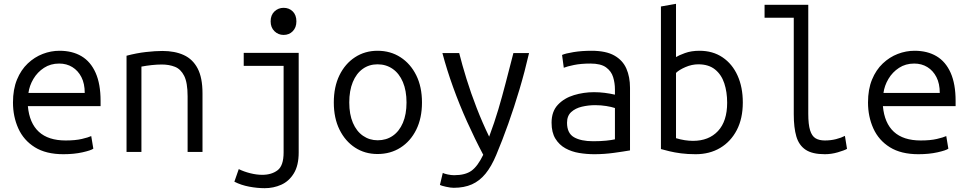

<svg xmlns="http://www.w3.org/2000/svg" viewBox="-20 -796 5080 1006"><path d="M312 12Q221 12 162.5 -24.5Q104 -61 76 -123Q48 -185 48 -259Q48 -328 69 -379Q90 -430 125.5 -463.5Q161 -497 204 -513.5Q247 -530 292 -530Q359 -530 407 -501.5Q455 -473 481 -414.5Q507 -356 507 -267Q507 -263 507 -255Q507 -247 507 -240H126Q134 -151 183.5 -105.5Q233 -60 324 -60Q375 -60 409 -68Q443 -76 458 -83L469 -17Q457 -8 412.5 2Q368 12 312 12ZM129 -309H424Q424 -358 406.5 -392Q389 -426 359 -444.5Q329 -463 290 -463Q245 -463 210.5 -440.5Q176 -418 155 -382.5Q134 -347 129 -309Z M643 0V-504Q696 -518 745 -523.5Q794 -529 831 -529Q896 -529 943 -507.5Q990 -486 1015.5 -437.5Q1041 -389 1041 -307V0H963V-291Q963 -363 945 -398.5Q927 -434 896.5 -446Q866 -458 828 -458Q803 -458 775 -455Q747 -452 721 -447V0Z M1367 190Q1328 190 1285.5 182Q1243 174 1208 156L1231 90Q1257 103 1290.5 111.5Q1324 120 1354 120Q1403 120 1434.5 96Q1466 72 1466 3V-451H1257V-519H1545V3Q1545 71 1519.5 112.5Q1494 154 1453.5 172Q1413 190 1367 190ZM1466 -613Q1438 -613 1418 -632.5Q1398 -652 1398 -684Q1398 -717 1418 -736Q1438 -755 1466 -755Q1495 -755 1514 -736Q1533 -717 1533 -684Q1533 -652 1514 -632.5Q1495 -613 1466 -613Z M1958 11Q1892 11 1840.5 -22.5Q1789 -56 1759 -116.5Q1729 -177 1729 -259Q1729 -341 1758.5 -401.5Q1788 -462 1840 -496Q1892 -530 1958 -530Q2026 -530 2078.5 -496Q2131 -462 2161 -401.5Q2191 -341 2191 -259Q2191 -177 2161 -116.5Q2131 -56 2078.5 -22.5Q2026 11 1958 11ZM1959 -61Q2004 -61 2038 -84.5Q2072 -108 2091 -152.5Q2110 -197 2110 -259Q2110 -321 2091 -366Q2072 -411 2037.5 -435Q2003 -459 1958 -459Q1914 -459 1880.5 -435Q1847 -411 1828.5 -366Q1810 -321 1810 -259Q1810 -197 1829 -152.5Q1848 -108 1882 -84.5Q1916 -61 1959 -61Z M2357 188Q2341 188 2316.5 182.5Q2292 177 2285 173L2300 110Q2307 114 2325.5 118Q2344 122 2359 122Q2418 122 2450.5 98.5Q2483 75 2512 15Q2468 -68 2427.5 -158Q2387 -248 2354 -339.5Q2321 -431 2298 -518H2386Q2401 -458 2424 -383.5Q2447 -309 2477.5 -230.5Q2508 -152 2543 -80Q2571 -155 2591 -222.5Q2611 -290 2629.5 -361.5Q2648 -433 2670 -518H2752Q2730 -422 2702 -328Q2674 -234 2643 -147Q2612 -60 2580 16Q2555 76 2524 114Q2493 152 2452.5 170Q2412 188 2357 188Z M3094 12Q3054 12 3014.5 5.5Q2975 -1 2942.5 -19Q2910 -37 2890 -69.5Q2870 -102 2870 -153Q2870 -212 2903 -247Q2936 -282 2987 -297.5Q3038 -313 3092 -313Q3121 -313 3148.5 -309.5Q3176 -306 3202 -300V-328Q3202 -361 3192.5 -392Q3183 -423 3155.5 -443Q3128 -463 3074 -463Q3024 -463 2987.5 -455.5Q2951 -448 2934 -441L2925 -508Q2942 -516 2985 -523Q3028 -530 3079 -530Q3155 -530 3199 -505Q3243 -480 3262 -436.5Q3281 -393 3281 -336V-8Q3247 -2 3196 5Q3145 12 3094 12ZM3088 -56Q3126 -56 3155.5 -59Q3185 -62 3202 -66V-230Q3184 -236 3156.5 -240.5Q3129 -245 3098 -245Q3063 -245 3029 -237Q2995 -229 2973 -209Q2951 -189 2951 -153Q2951 -98 2987.5 -77Q3024 -56 3088 -56Z M3625 12Q3583 12 3548.5 7.5Q3514 3 3487.5 -3.5Q3461 -10 3443 -15V-762L3522 -776V-497Q3536 -506 3569 -518Q3602 -530 3645 -530Q3715 -530 3766 -495.5Q3817 -461 3844.5 -400Q3872 -339 3872 -259Q3872 -175 3840.5 -114.5Q3809 -54 3753.5 -21Q3698 12 3625 12ZM3611 -58Q3694 -58 3742 -109.5Q3790 -161 3790 -258Q3790 -314 3775 -359.5Q3760 -405 3726.5 -432Q3693 -459 3639 -459Q3605 -459 3571.5 -444.5Q3538 -430 3522 -414V-72Q3545 -65 3567.5 -61.5Q3590 -58 3611 -58Z M4302 12Q4236 12 4201 -11.5Q4166 -35 4152.5 -81Q4139 -127 4139 -197V-703H3986V-771H4215V-200Q4215 -144 4224.5 -113.5Q4234 -83 4253 -71.5Q4272 -60 4302 -60Q4333 -60 4360.5 -67Q4388 -74 4407 -84L4418 -16Q4404 -8 4370 2Q4336 12 4302 12Z M4792 12Q4701 12 4642.5 -24.5Q4584 -61 4556 -123Q4528 -185 4528 -259Q4528 -328 4549 -379Q4570 -430 4605.5 -463.5Q4641 -497 4684 -513.5Q4727 -530 4772 -530Q4839 -530 4887 -501.5Q4935 -473 4961 -414.5Q4987 -356 4987 -267Q4987 -263 4987 -255Q4987 -247 4987 -240H4606Q4614 -151 4663.5 -105.5Q4713 -60 4804 -60Q4855 -60 4889 -68Q4923 -76 4938 -83L4949 -17Q4937 -8 4892.5 2Q4848 12 4792 12ZM4609 -309H4904Q4904 -358 4886.5 -392Q4869 -426 4839 -444.5Q4809 -463 4770 -463Q4725 -463 4690.5 -440.5Q4656 -418 4635 -382.5Q4614 -347 4609 -309Z"/></svg>

Font: Ubuntu Sans Mono
Style: Regular
Weight: 400
Monospace: yes
Designer: Dalton Maag Ltd
Foundry: Dalton Maag Ltd
Version: Version 1.006